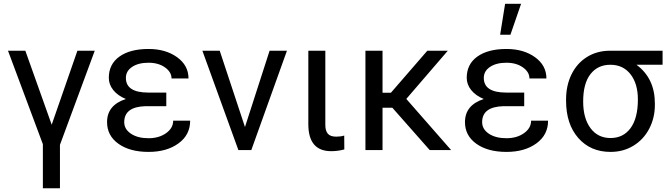

<svg xmlns="http://www.w3.org/2000/svg" viewBox="-20 -798 3550 1021"><path d="M254.9 -134.8 391.6 -528.3H483.9L298.8 -27.8V203.1H208V-31.2L22.5 -528.3H114.7Z M640.6 -148.4Q640.6 -110.8 676.5 -86.9Q712.4 -63 770 -63Q825.2 -63 863 -89.8Q900.9 -116.7 900.9 -156.2H991.2Q991.2 -80.6 929 -35.4Q866.7 9.8 770 9.8Q670.4 9.8 609.9 -33.4Q549.3 -76.7 549.3 -148.4Q549.3 -239.3 649.4 -271.5Q606.4 -289.1 582.5 -318.8Q558.6 -348.6 558.6 -384.3Q558.6 -456.5 615 -497.1Q671.4 -537.6 770 -537.6Q860.8 -537.6 921.6 -493.9Q982.4 -450.2 982.4 -380.9H892.1Q892.1 -415 857.2 -439.7Q822.3 -464.4 770 -464.4Q715.3 -464.4 682.4 -442.1Q649.4 -419.9 649.4 -383.8Q649.4 -305.7 768.6 -305.7H864.3V-233.4H754.9Q640.6 -230.5 640.6 -148.4Z M1282.7 -122.6 1413.6 -528.3H1505.9L1316.4 0H1247.6L1056.2 -528.3H1148.4Z M1710 -528.3V-133.3Q1710 -102.5 1723.4 -86.9Q1736.8 -71.3 1768.1 -71.3Q1791.5 -71.3 1810.5 -77.1L1811 -3.4Q1776.9 5.9 1741.2 5.9Q1619.6 5.9 1619.6 -137.7V-528.3Z M2066.4 -225.1H2014.2V0H1923.3V-528.3H2014.2V-304.7H2058.6L2252.4 -528.3H2361.3L2140.6 -272L2378.9 0H2265.1Z M2543.9 -148.4Q2543.9 -110.8 2579.8 -86.9Q2615.7 -63 2673.3 -63Q2728.5 -63 2766.4 -89.8Q2804.2 -116.7 2804.2 -156.2H2894.5Q2894.5 -80.6 2832.3 -35.4Q2770 9.8 2673.3 9.8Q2573.7 9.8 2513.2 -33.4Q2452.6 -76.7 2452.6 -148.4Q2452.6 -239.3 2552.7 -271.5Q2509.8 -289.1 2485.8 -318.8Q2461.9 -348.6 2461.9 -384.3Q2461.9 -456.5 2518.3 -497.1Q2574.7 -537.6 2673.3 -537.6Q2764.2 -537.6 2825 -493.9Q2885.7 -450.2 2885.7 -380.9H2795.4Q2795.4 -415 2760.5 -439.7Q2725.6 -464.4 2673.3 -464.4Q2618.7 -464.4 2585.7 -442.1Q2552.7 -419.9 2552.7 -383.8Q2552.7 -305.7 2671.9 -305.7H2767.6V-233.4H2658.2Q2543.9 -230.5 2543.9 -148.4ZM2666 -777.8H2751L2694.3 -613.3H2639.6Z M3503.4 -453.6H3364.7Q3462.4 -381.3 3462.4 -248V-239.7Q3462.4 -171.4 3432.6 -114Q3402.8 -56.6 3348.9 -23.4Q3294.9 9.8 3226.6 9.8Q3120.1 9.8 3055.2 -64.2Q2990.2 -138.2 2990.2 -262.7V-269Q2990.2 -343.3 3019 -402.3Q3047.9 -461.4 3100.8 -494.6Q3153.8 -527.8 3222.2 -528.3H3503.4ZM3081.1 -258.3Q3081.1 -168.9 3120.1 -116.5Q3159.2 -64 3226.6 -64Q3294.4 -64 3333.3 -116.9Q3372.1 -169.9 3372.1 -269Q3372.1 -353 3332.8 -403.3Q3293.5 -453.6 3225.6 -453.6Q3158.7 -453.6 3119.9 -403.8Q3081.1 -354 3081.1 -258.3Z"/></svg>

Font: SteelSelectRoboto
Style: Roboto-Regular
Weight: 400
Designer: Google
Version: Version 2.137; 2017